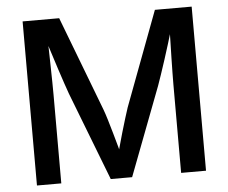

<svg xmlns="http://www.w3.org/2000/svg" viewBox="-52 -788 1009 848"><g transform="rotate(-5 453.0 -364.0)"><path d="M78.1 0V-727.5H240.2L399.9 -308.6Q406.7 -290.5 415.3 -262.2Q423.8 -233.9 433.1 -201.4Q442.4 -168.9 450.9 -137.9Q459.5 -106.9 465.3 -82.5H441.4Q447.8 -106 456.1 -136.7Q464.4 -167.5 473.9 -200Q483.4 -232.4 492.2 -261.2Q501 -290 507.3 -308.6L664.6 -727.5H827.6V0H717.3V-392.1Q717.3 -415 717.8 -445.8Q718.3 -476.6 719 -511Q719.7 -545.4 720.7 -580.6Q721.7 -615.7 722.2 -647.9H731.4Q721.2 -612.3 709.7 -575.2Q698.2 -538.1 687 -503.4Q675.8 -468.8 666 -439.9Q656.2 -411.1 649.4 -392.1L500 0H405.3L253.9 -392.1Q247.1 -411.1 237.5 -439.2Q228 -467.3 216.8 -501.5Q205.6 -535.6 193.8 -573.2Q182.1 -610.8 169.9 -647.9H181.2Q182.1 -618.2 182.9 -583.7Q183.6 -549.3 184.3 -514.4Q185.1 -479.5 185.5 -448Q186 -416.5 186 -392.1V0Z"/></g></svg>

Font: Inter 17pt Medium
Style: Regular
Weight: 500
Version: Version 4.001;git-66647c0bb